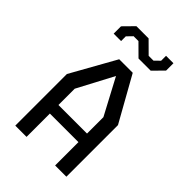

<svg xmlns="http://www.w3.org/2000/svg" viewBox="-272 -1055 1164 1164"><g transform="rotate(45 310.0 -473.0)"><path d="M288.5 -945.5H184L118.5 -879V-816H182V-856.5L215 -890.5H256.5L331.5 -816H436L501.5 -882.5V-945.5H438V-903.5L405 -871H363.5ZM91 0H187.5V-200H432.5V0H529V-442.5L368 -730H252L91 -442.5ZM187.5 -413 310 -644.5 432.5 -414V-273.5H187.5Z"/></g></svg>

Font: FontWithASyntaxHighlighterNightOwl
Style: Regular
Weight: 400
Designer: Riley Cran & the Lettermatic Team
Foundry: Lettermatic
Version: Version 1.000 (FontWithASyntaxHighlighterNightOwl)